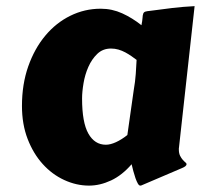

<svg xmlns="http://www.w3.org/2000/svg" viewBox="-20 -573 649 619"><path d="M557.1 -98.1Q556.6 -96.2 556.6 -94.5Q556.6 -92.8 556.6 -91.3Q556.6 -79.1 560.5 -71Q564.5 -63 569.1 -57.9Q573.7 -52.7 577.6 -49.6Q581.5 -46.4 581.5 -43.9Q581.5 -37.1 566.9 -31.2L435.5 24.9Q435.1 25.4 432.1 25.4Q428.2 25.4 424.3 18.6Q420.4 11.7 416.7 1.2Q413.1 -9.3 409.9 -21.2Q406.7 -33.2 404.3 -43.5Q373.5 -7.8 337.9 8.8Q302.2 25.4 267.1 25.4Q226.1 25.4 187 7.3Q147.9 -10.7 117.7 -44.2Q87.4 -77.6 69.1 -125Q50.8 -172.4 50.8 -231.4Q50.8 -301.3 71 -358.9Q91.3 -416.5 126 -458Q160.6 -499.5 206.8 -522.2Q252.9 -544.9 304.7 -544.9Q341.3 -544.9 374 -530Q406.7 -515.1 436 -491.7Q439 -506.3 439.5 -515.1Q439.9 -523.9 441.7 -528.8Q443.4 -533.7 448.2 -535.4Q453.1 -537.1 464.4 -538.1Q499.5 -543 534.4 -547.1Q569.3 -551.3 607.4 -553.2ZM411.1 -282.2Q416 -310.1 417.7 -334.7Q419.4 -359.4 420.4 -379.9Q412.6 -385.7 403.6 -392.1Q394.5 -398.4 384 -404.1Q373.5 -409.7 362.1 -413.1Q350.6 -416.5 337.9 -416.5Q311.5 -416.5 293.7 -399.4Q275.9 -382.3 264.9 -357.4Q253.9 -332.5 249.3 -304.7Q244.6 -276.9 244.6 -255.4Q244.6 -178.2 264.9 -142.3Q285.2 -106.4 321.3 -106.4Q335.9 -106.4 354 -114.7Q372.1 -123 390.6 -137.7Z"/></svg>

Font: Carter One
Style: Regular
Weight: 400
Designer: vernon adams
Foundry: vernon adams
Version: Version 1.000